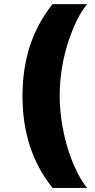

<svg xmlns="http://www.w3.org/2000/svg" viewBox="-20 -754 465 935"><path d="M89.5 -286.2Q89.5 -418 125.2 -528.6Q160.9 -639.2 235.8 -734H404.1Q365.8 -686.4 335.9 -614.3Q303.6 -535.9 287.1 -453.5Q270.6 -371.1 270.6 -286.2Q270.6 -250.4 274.3 -211.1Q278.1 -171.9 285.5 -131.4Q293 -90.9 304.2 -50.6Q315.3 -10.3 330.3 27.5Q345.2 65.3 363.6 99.4Q382.1 133.5 404.1 161.2H235.8Q160.9 66.4 125.2 -44.2Q89.5 -154.8 89.5 -286.2Z"/></svg>

Font: Inter P Extra Bold
Style: Regular
Weight: 800
Designer: Rasmus Andersson
Foundry: rsms
Version: Version 3.018;git-588b23468